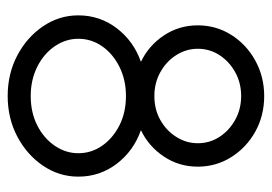

<svg xmlns="http://www.w3.org/2000/svg" viewBox="-124 -581 708 500"><g transform="rotate(90 230.0 -331.0)"><path d="M230 3Q172 3 124.5 -22Q77 -47 48.5 -89Q20 -131 20 -181Q20 -237 53.5 -281Q87 -325 141 -344Q99 -364 72.5 -403.5Q46 -443 46 -492Q46 -540 71 -579.5Q96 -619 138 -642Q180 -665 230 -665Q281 -665 322.5 -642Q364 -619 389 -579.5Q414 -540 414 -492Q414 -443 387.5 -403.5Q361 -364 319 -344Q373 -325 406.5 -281Q440 -237 440 -181Q440 -131 411.5 -89Q383 -47 335.5 -22Q288 3 230 3ZM230 -379Q265 -379 292.5 -394.5Q320 -410 336.5 -436Q353 -462 353 -492Q353 -523 336.5 -548.5Q320 -574 292 -589.5Q264 -605 230 -605Q196 -605 168 -589.5Q140 -574 123.5 -548.5Q107 -523 107 -492Q107 -462 123.5 -436Q140 -410 168 -394.5Q196 -379 230 -379ZM230 -57Q273 -57 306.5 -74Q340 -91 359.5 -119.5Q379 -148 379 -181Q379 -215 359.5 -243Q340 -271 306.5 -288Q273 -305 230 -305Q188 -305 154 -288Q120 -271 100.5 -243Q81 -215 81 -181Q81 -148 100.5 -119.5Q120 -91 154 -74Q188 -57 230 -57Z"/></g></svg>

Font: Lil Grotesk
Style: Regular
Weight: 400
Designer: Bastien Sozeau
Foundry: NBR — Bastien Sozeau
Version: Version 4.002; ttfautohint (v1.8.4.7-5d5b)